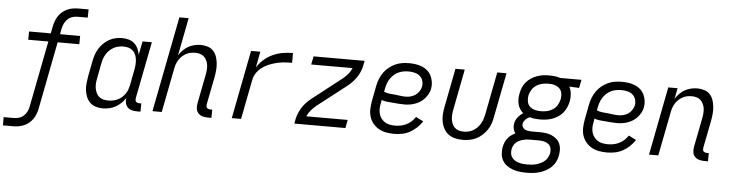

<svg xmlns="http://www.w3.org/2000/svg" viewBox="-80 -1001 5633 1483"><g transform="rotate(5 2736.5 -259.0)"><path d="M-27 210V146H52Q72 146 93 139.5Q114 133 130 117.5Q146 102 155 82.5Q164 63 167 43L266 -466H110L111 -530H279L290 -585Q294 -606 301.5 -626.5Q309 -647 321.5 -666Q334 -685 352 -700Q370 -715 390.5 -724Q411 -733 432.5 -736.5Q454 -740 475 -740H554L553 -676H474Q454 -676 433.5 -669.5Q413 -663 397 -647.5Q381 -632 372 -612.5Q363 -593 359 -573L351 -530H507L506 -466H338L237 55Q233 76 225.5 96.5Q218 117 205.5 136Q193 155 175 170Q157 185 136 194Q115 203 94 206.5Q73 210 52 210Z M728 12Q700 12 674.5 4Q649 -4 630.5 -22Q612 -40 602 -64.5Q592 -89 588.5 -115.5Q585 -142 588 -170.5Q591 -199 596 -227L619 -347Q624 -372 632.5 -396.5Q641 -421 655 -443.5Q669 -466 689 -485.5Q709 -505 732.5 -518Q756 -531 781.5 -536.5Q807 -542 831 -542Q858 -542 883 -535Q908 -528 926.5 -511.5Q945 -495 955.5 -472.5Q966 -450 970 -424L991 -530H1063L977 -90Q976 -82 976.5 -74.5Q977 -67 981.5 -62Q986 -57 993 -54.5Q1000 -52 1007 -52H1023L1022 12H994Q974 12 954.5 7Q935 2 922 -11.5Q909 -25 904.5 -44.5Q900 -64 904 -84Q890 -62 870 -43Q850 -24 827 -11.5Q804 1 778.5 6.5Q753 12 728 12ZM768 -52Q785 -52 803 -55.5Q821 -59 839 -67.5Q857 -76 871 -88.5Q885 -101 896.5 -117Q908 -133 914 -150.5Q920 -168 924 -186L947 -306Q951 -327 952.5 -347.5Q954 -368 951.5 -387.5Q949 -407 941.5 -424.5Q934 -442 920 -454.5Q906 -467 887 -472.5Q868 -478 847 -478Q829 -478 810 -474Q791 -470 773 -460.5Q755 -451 740.5 -437Q726 -423 715.5 -406Q705 -389 698.5 -371Q692 -353 689 -335L666 -215Q662 -195 660.5 -175Q659 -155 662.5 -136.5Q666 -118 674 -101Q682 -84 696 -72.5Q710 -61 729 -56.5Q748 -52 768 -52Z M1572 12H1544Q1523 12 1503.5 6.5Q1484 1 1470.5 -13Q1457 -27 1454 -47.5Q1451 -68 1455 -90L1499 -315Q1503 -335 1504.5 -354.5Q1506 -374 1503.5 -392.5Q1501 -411 1493 -427.5Q1485 -444 1472 -456Q1459 -468 1441 -473Q1423 -478 1403 -478Q1386 -478 1368 -474.5Q1350 -471 1333.5 -462Q1317 -453 1303 -440Q1289 -427 1279 -411.5Q1269 -396 1262.5 -378.5Q1256 -361 1253 -344L1186 0H1114L1258 -740H1330L1273 -447Q1287 -469 1305.5 -487.5Q1324 -506 1346.5 -518.5Q1369 -531 1393.5 -536.5Q1418 -542 1442 -542Q1469 -542 1495 -534Q1521 -526 1538.5 -507.5Q1556 -489 1564.5 -464.5Q1573 -440 1576 -413Q1579 -386 1576.5 -358.5Q1574 -331 1569 -303L1527 -90Q1526 -82 1526.5 -74.5Q1527 -67 1531.5 -62Q1536 -57 1543 -54.5Q1550 -52 1557 -52H1573Z M1729 0 1832 -530H1904L1880 -405Q1901 -440 1933 -468Q1965 -496 2002.5 -512.5Q2040 -529 2079 -535.5Q2118 -542 2156 -542V-466Q2138 -466 2120.5 -465.5Q2103 -465 2085.5 -463Q2068 -461 2050 -457.5Q2032 -454 2014.5 -448.5Q1997 -443 1979.5 -436Q1962 -429 1946 -419.5Q1930 -410 1915.5 -397.5Q1901 -385 1889 -370Q1877 -355 1870 -337.5Q1863 -320 1860 -303L1801 0Z M2214 0 2220 -33Q2225 -57 2234.5 -80.5Q2244 -104 2257.5 -125.5Q2271 -147 2289 -166Q2307 -185 2327 -201L2555 -379Q2578 -397 2596.5 -419Q2615 -441 2625 -466H2304L2317 -530H2713L2706 -497Q2702 -473 2692.5 -449.5Q2683 -426 2669 -404.5Q2655 -383 2637.5 -364Q2620 -345 2600 -329L2371 -151Q2349 -133 2330.5 -111Q2312 -89 2301 -64H2622L2610 0Z M2989 12Q2957 12 2926.5 6.5Q2896 1 2870 -13.5Q2844 -28 2825 -51Q2806 -74 2797 -102.5Q2788 -131 2789 -163Q2790 -195 2796 -227L2819 -347Q2824 -373 2834.5 -399.5Q2845 -426 2861.5 -449.5Q2878 -473 2901 -491.5Q2924 -510 2950.5 -522Q2977 -534 3003.5 -538Q3030 -542 3057 -542Q3084 -542 3110 -538Q3136 -534 3159 -524.5Q3182 -515 3200.5 -498.5Q3219 -482 3229.5 -460Q3240 -438 3244 -412.5Q3248 -387 3243 -360Q3239 -339 3228.5 -319.5Q3218 -300 3203 -283Q3188 -266 3169 -254Q3150 -242 3129 -234.5Q3108 -227 3087 -224Q3066 -221 3046 -221Q3023 -221 3001.5 -223Q2980 -225 2957.5 -226.5Q2935 -228 2913 -230.5Q2891 -233 2870 -240L2866 -215Q2861 -193 2860.5 -172Q2860 -151 2865.5 -131.5Q2871 -112 2883 -96.5Q2895 -81 2911 -70.5Q2927 -60 2947.5 -56Q2968 -52 2990 -52Q3011 -52 3033 -56Q3055 -60 3076.5 -70.5Q3098 -81 3115.5 -97Q3133 -113 3146 -133L3204 -104Q3187 -77 3162.5 -54Q3138 -31 3109.5 -15.5Q3081 0 3050 6Q3019 12 2989 12ZM3050 -282Q3070 -282 3090 -287Q3110 -292 3127 -303.5Q3144 -315 3156 -333Q3168 -351 3172 -370Q3176 -394 3169 -416.5Q3162 -439 3145 -453Q3128 -467 3105 -472.5Q3082 -478 3058 -478Q3039 -478 3019 -474.5Q2999 -471 2980.5 -462.5Q2962 -454 2946 -440Q2930 -426 2918.5 -409Q2907 -392 2900 -373Q2893 -354 2889 -335L2883 -306Q2902 -297 2923.5 -294.5Q2945 -292 2966 -290.5Q2987 -289 3008 -285.5Q3029 -282 3050 -282Z M3521 12Q3491 12 3462.5 5.5Q3434 -1 3411.5 -17Q3389 -33 3375 -57Q3361 -81 3355 -109Q3349 -137 3350.5 -167Q3352 -197 3358 -227L3417 -530H3489L3428 -215Q3424 -195 3422.5 -175.5Q3421 -156 3423.5 -137.5Q3426 -119 3433.5 -102.5Q3441 -86 3454 -74Q3467 -62 3485 -57Q3503 -52 3523 -52Q3541 -52 3559 -56Q3577 -60 3594.5 -70Q3612 -80 3626 -94Q3640 -108 3650 -125Q3660 -142 3666 -159.5Q3672 -177 3676 -195L3741 -530H3813L3745 -183Q3741 -158 3732 -132.5Q3723 -107 3707.5 -84Q3692 -61 3670.5 -41.5Q3649 -22 3624.5 -10Q3600 2 3573.5 7Q3547 12 3521 12Z M4032 222Q4004 222 3976.5 218.5Q3949 215 3924.5 206Q3900 197 3879 181.5Q3858 166 3845.5 143.5Q3833 121 3830.5 93.5Q3828 66 3833 38Q3837 21 3844 3.5Q3851 -14 3862.5 -28.5Q3874 -43 3890 -54.5Q3906 -66 3922 -74Q3910 -88 3905.5 -107.5Q3901 -127 3905 -148Q3909 -173 3926.5 -196Q3944 -219 3968 -234Q3953 -247 3942 -264Q3931 -281 3926.5 -300.5Q3922 -320 3922 -341.5Q3922 -363 3927 -385Q3931 -408 3940.5 -430.5Q3950 -453 3966.5 -472.5Q3983 -492 4005 -506Q4027 -520 4050 -528Q4073 -536 4096.5 -539Q4120 -542 4143 -542Q4165 -542 4187 -539.5Q4209 -537 4229 -530H4394L4381 -466L4305 -470Q4318 -445 4321 -415Q4324 -385 4318 -355Q4313 -331 4303 -308.5Q4293 -286 4277 -266.5Q4261 -247 4239 -233Q4217 -219 4194 -211Q4171 -203 4147.5 -200Q4124 -197 4101 -197Q4080 -197 4060.5 -199Q4041 -201 4023 -207Q4013 -204 4005 -199Q3997 -194 3990 -187Q3983 -180 3978 -172Q3973 -164 3971 -155Q3968 -142 3973.5 -130Q3979 -118 3989 -111.5Q3999 -105 4011.5 -102.5Q4024 -100 4037 -99H4107Q4131 -99 4155 -96Q4179 -93 4200 -84Q4221 -75 4238.5 -60Q4256 -45 4265 -24.5Q4274 -4 4275 20Q4276 44 4271 69Q4267 93 4255 117Q4243 141 4223.5 159.5Q4204 178 4180 190.5Q4156 203 4131.5 210Q4107 217 4082 219.5Q4057 222 4032 222ZM4102 -261Q4125 -261 4149 -266Q4173 -271 4194.5 -285Q4216 -299 4229 -321Q4242 -343 4247 -366Q4251 -387 4248.5 -407.5Q4246 -428 4234.5 -443Q4223 -458 4205 -466.5Q4187 -475 4167 -477L4143 -478Q4120 -478 4096 -473Q4072 -468 4050 -454Q4028 -440 4014.5 -418Q4001 -396 3996 -373Q3992 -349 3996.5 -326Q4001 -303 4016.5 -288Q4032 -273 4055 -267Q4078 -261 4102 -261ZM4032 158Q4049 158 4066.5 156.5Q4084 155 4101 150.5Q4118 146 4135 138Q4152 130 4166 118.5Q4180 107 4189 90.5Q4198 74 4202 57Q4206 36 4201 16.5Q4196 -3 4181.5 -14.5Q4167 -26 4147.5 -30.5Q4128 -35 4107 -35H4034Q4021 -35 4007 -33Q3993 -31 3979.5 -27Q3966 -23 3953 -16.5Q3940 -10 3929.5 0Q3919 10 3912.5 23Q3906 36 3903 49Q3900 67 3902 83.5Q3904 100 3913 113.5Q3922 127 3935.5 135.5Q3949 144 3965 149Q3981 154 3997.5 156Q4014 158 4032 158Z M4639 12Q4607 12 4576.5 6.5Q4546 1 4520 -13.5Q4494 -28 4475 -51Q4456 -74 4447 -102.5Q4438 -131 4439 -163Q4440 -195 4446 -227L4469 -347Q4474 -373 4484.5 -399.5Q4495 -426 4511.5 -449.5Q4528 -473 4551 -491.5Q4574 -510 4600.5 -522Q4627 -534 4653.5 -538Q4680 -542 4707 -542Q4734 -542 4760 -538Q4786 -534 4809 -524.5Q4832 -515 4850.5 -498.5Q4869 -482 4879.5 -460Q4890 -438 4894 -412.5Q4898 -387 4893 -360Q4889 -339 4878.5 -319.5Q4868 -300 4853 -283Q4838 -266 4819 -254Q4800 -242 4779 -234.5Q4758 -227 4737 -224Q4716 -221 4696 -221Q4673 -221 4651.5 -223Q4630 -225 4607.5 -226.5Q4585 -228 4563 -230.5Q4541 -233 4520 -240L4516 -215Q4511 -193 4510.5 -172Q4510 -151 4515.5 -131.5Q4521 -112 4533 -96.5Q4545 -81 4561 -70.5Q4577 -60 4597.5 -56Q4618 -52 4640 -52Q4661 -52 4683 -56Q4705 -60 4726.5 -70.5Q4748 -81 4765.5 -97Q4783 -113 4796 -133L4854 -104Q4837 -77 4812.5 -54Q4788 -31 4759.5 -15.5Q4731 0 4700 6Q4669 12 4639 12ZM4700 -282Q4720 -282 4740 -287Q4760 -292 4777 -303.5Q4794 -315 4806 -333Q4818 -351 4822 -370Q4826 -394 4819 -416.5Q4812 -439 4795 -453Q4778 -467 4755 -472.5Q4732 -478 4708 -478Q4689 -478 4669 -474.5Q4649 -471 4630.5 -462.5Q4612 -454 4596 -440Q4580 -426 4568.5 -409Q4557 -392 4550 -373Q4543 -354 4539 -335L4533 -306Q4552 -297 4573.5 -294.5Q4595 -292 4616 -290.5Q4637 -289 4658 -285.5Q4679 -282 4700 -282Z M5422 12H5394Q5373 12 5353.5 6.5Q5334 1 5320.5 -13Q5307 -27 5304 -47.5Q5301 -68 5305 -90L5349 -315Q5353 -335 5354.5 -354.5Q5356 -374 5353.5 -392.5Q5351 -411 5343 -427.5Q5335 -444 5322 -456Q5309 -468 5291 -473Q5273 -478 5253 -478Q5236 -478 5218 -474.5Q5200 -471 5183.5 -462Q5167 -453 5153 -440Q5139 -427 5129 -411.5Q5119 -396 5112.5 -378.5Q5106 -361 5103 -344L5036 0H4964L5067 -530H5139L5123 -447Q5137 -469 5155.5 -487.5Q5174 -506 5196.5 -518.5Q5219 -531 5243.5 -536.5Q5268 -542 5292 -542Q5319 -542 5345 -534Q5371 -526 5388.5 -507.5Q5406 -489 5414.5 -464.5Q5423 -440 5426 -413Q5429 -386 5426.5 -358.5Q5424 -331 5419 -303L5377 -90Q5376 -82 5376.5 -74.5Q5377 -67 5381.5 -62Q5386 -57 5393 -54.5Q5400 -52 5407 -52H5423Z"/></g></svg>

Font: Lode Term
Style: Italic
Weight: 400
Italic angle: -11°
Monospace: yes
Designer: Belleve Invis
Foundry: Belleve Invis
Version: Version 29.2.0